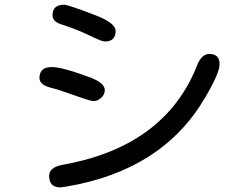

<svg xmlns="http://www.w3.org/2000/svg" viewBox="-20 -770 1040 815"><path d="M200.2 -485.4Q244.1 -485.4 365.2 -440.4Q424.8 -417 424.8 -387.7Q424.8 -368.2 409.2 -354.5Q393.6 -340.8 377 -340.8Q364.3 -340.8 296.4 -365.2Q228.5 -389.6 193.4 -398.4Q147.5 -410.2 147.5 -439.5Q147.5 -485.4 200.2 -485.4ZM252 -750Q268.6 -750 382.8 -706.1Q470.7 -672.9 470.7 -638.7Q470.7 -593.8 424.8 -593.8Q412.1 -593.8 360.4 -619.1Q308.6 -644.5 242.2 -666Q203.1 -677.7 203.1 -705.1Q203.1 -750 252 -750ZM868.2 -541Q912.1 -541 912.1 -498Q912.1 -460 851.6 -357.4Q670.9 -45.9 258.8 22.5L236.3 25.4Q188.5 25.4 188.5 -23.4Q188.5 -57.6 239.3 -69.3Q670.9 -143.6 811.5 -479.5Q832 -541 868.2 -541Z"/></svg>

Font: YuPearl-Regular
Style: Regular
Weight: 400
Designer: Max Yao
Foundry: Max-Everyday
Version: Version 1.011; ttfautohint (v1.8.3)